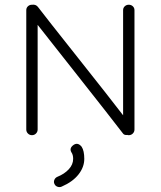

<svg xmlns="http://www.w3.org/2000/svg" viewBox="-20 -561 678 811"><path d="M91 -14V-518Q91 -528 98 -534.5Q105 -541 115 -541H116Q131 -543 140 -532Q175 -486 308 -318.5Q441 -151 500 -74V-518Q500 -528 507 -534.5Q514 -541 524 -541Q534 -541 541 -534.5Q548 -528 548 -518V-14Q548 -4 541 3Q534 10 524 10Q520 10 518 9Q504 11 498 1Q442 -72 306.5 -243.5Q171 -415 139 -456V-14Q139 -4 132 3Q125 10 115 10Q105 10 98 3Q91 -4 91 -14ZM241 227Q233 231 223.5 228Q214 225 210 216Q206 208 209.5 199Q213 190 222 186Q252 174 270.5 154Q289 134 289 110Q289 93 282 83Q271 65 291 51Q309 39 325 59Q336 76 336 110Q336 145 311.5 176Q287 207 241 227Z"/></svg>

Font: Hoogli
Style: Regular
Weight: 400
Designer: Anand Singh Naorem
Foundry: Brand New Type
Version: Version 1.00 b007